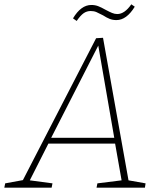

<svg xmlns="http://www.w3.org/2000/svg" viewBox="-55 -869 739 889"><path d="M422 -694 540 -34 619 -20 616 0H392L396 -20L508 -34L478 -204H169L83 -34L188 -20L184 0H-35L-31 -20L51 -35L390 -692ZM474 -231 400 -658 182 -231ZM283 -784Q320 -846 368 -846Q385 -846 399.5 -840.5Q414 -835 435 -823Q452 -814 464 -809Q476 -804 488 -804Q522 -804 553 -849L569 -838Q531 -776 484 -776Q467 -776 453 -781.5Q439 -787 422 -798Q403 -808 391.5 -813Q380 -818 365 -818Q347 -818 332.5 -808Q318 -798 300 -772Z"/></svg>

Font: Bitter Pro ExtraLight
Style: Italic
Weight: 275
Italic angle: -9°
Designer: Sol Matas, and Bitter project Authors
Foundry: Sol Matas
Version: Version 1.010